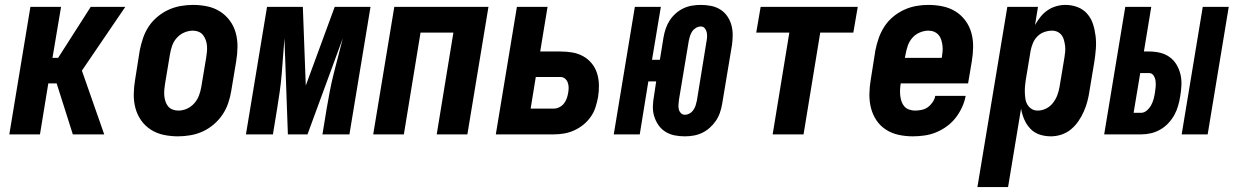

<svg xmlns="http://www.w3.org/2000/svg" viewBox="-20 -548 5040 783"><path d="M277 0 211 -208H177L143 0H18L104 -520H229L194 -312H217L350 -520H491L314 -260L405 0Z M706 8Q676 8 647.5 2Q619 -4 595.5 -19Q572 -34 556 -56.5Q540 -79 532.5 -106.5Q525 -134 525.5 -164Q526 -194 531 -223L550 -343Q555 -368 563.5 -393Q572 -418 586.5 -440Q601 -462 622 -479.5Q643 -497 667 -508Q691 -519 716.5 -523.5Q742 -528 767 -528Q797 -528 825.5 -522Q854 -516 877.5 -501Q901 -486 917.5 -463.5Q934 -441 941.5 -413.5Q949 -386 948.5 -356Q948 -326 943 -297L923 -177Q919 -152 910.5 -127Q902 -102 887 -80Q872 -58 851.5 -40.5Q831 -23 807 -12Q783 -1 757 3.5Q731 8 706 8ZM707 -97Q725 -97 742 -104.5Q759 -112 772 -126.5Q785 -141 791.5 -158.5Q798 -176 801 -194L821 -314Q823 -326 824 -338Q825 -350 824 -362Q823 -374 819 -385Q815 -396 808 -405Q801 -414 790 -418.5Q779 -423 767 -423Q749 -423 731.5 -415.5Q714 -408 701 -393.5Q688 -379 682 -361.5Q676 -344 673 -326L653 -206Q651 -194 650 -182Q649 -170 650 -158Q651 -146 654.5 -135Q658 -124 665 -115Q672 -106 683.5 -101.5Q695 -97 707 -97Z M983 0 1069 -520H1215L1227 -199L1345 -520H1491L1405 0H1295L1312 -104Q1318 -140 1325 -176Q1332 -212 1341 -248Q1350 -284 1359.5 -320Q1369 -356 1378 -392L1234 0H1154L1140 -392Q1137 -356 1134.5 -320Q1132 -284 1129 -248Q1126 -212 1121 -176Q1116 -140 1110 -104L1093 0Z M1502 0 1588 -520H1972L1886 0H1761L1829 -415H1695L1627 0Z M2002 0 2088 -520H2213L2183 -338H2265Q2290 -338 2314 -334Q2338 -330 2358.5 -318.5Q2379 -307 2393.5 -289Q2408 -271 2415 -248.5Q2422 -226 2422.5 -201.5Q2423 -177 2419 -152Q2415 -131 2408.5 -110.5Q2402 -90 2389 -71.5Q2376 -53 2358.5 -39Q2341 -25 2321 -16Q2301 -7 2280 -3.5Q2259 0 2238 0ZM2144 -105H2238Q2249 -105 2260.5 -110.5Q2272 -116 2279.5 -125.5Q2287 -135 2291 -146Q2295 -157 2297 -169Q2299 -180 2299 -190.5Q2299 -201 2295.5 -211Q2292 -221 2284 -227.5Q2276 -234 2265 -234H2165Z M2773 8Q2751 8 2731 4Q2711 0 2694 -10.5Q2677 -21 2665.5 -37.5Q2654 -54 2648 -73.5Q2642 -93 2642.5 -114Q2643 -135 2647 -156L2656 -216H2624L2589 0H2483L2569 -520H2675L2639 -304H2671L2686 -396Q2689 -414 2695 -431.5Q2701 -449 2711 -464.5Q2721 -480 2735.5 -493Q2750 -506 2767 -514Q2784 -522 2802 -525Q2820 -528 2838 -528Q2859 -528 2879.5 -524Q2900 -520 2917 -509.5Q2934 -499 2945.5 -482.5Q2957 -466 2962.5 -446.5Q2968 -427 2968 -406Q2968 -385 2965 -364L2925 -124Q2922 -106 2916 -88.5Q2910 -71 2899.5 -55.5Q2889 -40 2874.5 -27Q2860 -14 2843 -6Q2826 2 2808 5Q2790 8 2773 8ZM2773 -80Q2783 -80 2792.5 -85.5Q2802 -91 2808 -100Q2814 -109 2817 -118.5Q2820 -128 2822 -138L2861 -378Q2863 -388 2863.5 -397.5Q2864 -407 2862 -416.5Q2860 -426 2854 -433Q2848 -440 2838 -440Q2828 -440 2818.5 -434.5Q2809 -429 2803 -420Q2797 -411 2794 -401.5Q2791 -392 2789 -382L2749 -142Q2748 -132 2747 -122.5Q2746 -113 2748 -103.5Q2750 -94 2756.5 -87Q2763 -80 2773 -80Z M3131 0 3199 -415H3064L3082 -520H3478L3460 -415H3325L3257 0Z M3703 8Q3673 8 3645 2Q3617 -4 3593.5 -19Q3570 -34 3554.5 -57Q3539 -80 3532 -107.5Q3525 -135 3525.5 -164.5Q3526 -194 3531 -223L3550 -343Q3555 -368 3563.5 -392.5Q3572 -417 3586.5 -439.5Q3601 -462 3622 -479.5Q3643 -497 3667 -508Q3691 -519 3716 -523.5Q3741 -528 3766 -528Q3796 -528 3824.5 -522Q3853 -516 3876.5 -501.5Q3900 -487 3917 -464Q3934 -441 3941.5 -413.5Q3949 -386 3948.5 -356Q3948 -326 3943 -297L3928 -208H3653V-206Q3651 -194 3650.5 -181.5Q3650 -169 3651.5 -156.5Q3653 -144 3657 -133Q3661 -122 3668.5 -113.5Q3676 -105 3688 -101Q3700 -97 3712 -97Q3725 -97 3739 -100Q3753 -103 3764 -111Q3775 -119 3783.5 -131.5Q3792 -144 3794 -157H3918Q3914 -134 3903.5 -111Q3893 -88 3877.5 -68Q3862 -48 3841.5 -33Q3821 -18 3798 -8.5Q3775 1 3750.5 4.5Q3726 8 3703 8ZM3670 -312H3820L3821 -314Q3823 -326 3824 -338.5Q3825 -351 3823.5 -362.5Q3822 -374 3818.5 -385.5Q3815 -397 3807.5 -405.5Q3800 -414 3789.5 -418.5Q3779 -423 3766 -423Q3749 -423 3731 -415.5Q3713 -408 3700.5 -393.5Q3688 -379 3682 -361.5Q3676 -344 3673 -326Z M3966 215 4088 -520H4213L4201 -446Q4211 -464 4223.5 -479.5Q4236 -495 4252 -506Q4268 -517 4287 -522.5Q4306 -528 4325 -528Q4351 -528 4374.5 -519Q4398 -510 4414 -491.5Q4430 -473 4437.5 -449.5Q4445 -426 4448 -400.5Q4451 -375 4449 -349Q4447 -323 4443 -297L4423 -177Q4420 -156 4414.5 -135Q4409 -114 4400 -93.5Q4391 -73 4378 -54Q4365 -35 4347.5 -20.5Q4330 -6 4308.5 1Q4287 8 4266 8Q4241 8 4219 0.5Q4197 -7 4181.5 -23.5Q4166 -40 4157 -61Q4148 -82 4144 -105L4091 215ZM4212 -97Q4229 -97 4245.5 -105Q4262 -113 4273.5 -127.5Q4285 -142 4291.5 -159Q4298 -176 4301 -194L4321 -314Q4323 -326 4324 -338Q4325 -350 4323.5 -361.5Q4322 -373 4319 -384.5Q4316 -396 4309.5 -404.5Q4303 -413 4293 -418Q4283 -423 4270 -423Q4255 -423 4239 -417.5Q4223 -412 4211 -400Q4199 -388 4192.5 -372.5Q4186 -357 4183 -341L4163 -221Q4161 -208 4160 -195Q4159 -182 4159.5 -169Q4160 -156 4162 -143.5Q4164 -131 4170.5 -120.5Q4177 -110 4187.5 -103.5Q4198 -97 4212 -97Z M4799 0 4885 -520H4991L4905 0ZM4483 0 4569 -520H4675L4645 -338H4666Q4689 -338 4710.5 -333Q4732 -328 4749.5 -315.5Q4767 -303 4778 -284.5Q4789 -266 4794 -245Q4799 -224 4798 -201Q4797 -178 4793 -155Q4790 -136 4784.5 -116.5Q4779 -97 4769 -79Q4759 -61 4744.5 -45.5Q4730 -30 4711.5 -19.5Q4693 -9 4673.5 -4.5Q4654 0 4634 0ZM4634 -88Q4646 -88 4657 -97.5Q4668 -107 4674.5 -119Q4681 -131 4684.5 -144Q4688 -157 4690 -170Q4692 -182 4693 -194Q4694 -206 4692.5 -218Q4691 -230 4684.5 -240Q4678 -250 4666 -250H4630L4603 -88Z"/></svg>

Font: Iosevka Term Curly XBd Obl
Style: Regular
Weight: 800
Italic angle: -9°
Designer: Belleve Invis
Foundry: Belleve Invis
Version: Version 32.3.0